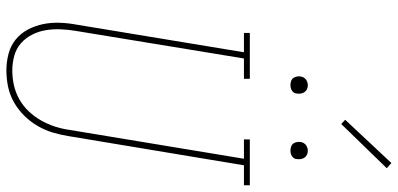

<svg xmlns="http://www.w3.org/2000/svg" viewBox="-334 -872 1215 586"><g transform="rotate(90 273.0 -579.5)"><path d="M195 8Q170 8 145 1.5Q120 -5 101 -20.5Q82 -36 70.5 -58Q59 -80 54 -104.5Q49 -129 50 -155.5Q51 -182 56 -208L140 -717H81V-735H221V-717H159L75 -205Q71 -182 70 -158.5Q69 -135 72.5 -113Q76 -91 86 -71Q96 -51 112.5 -36.5Q129 -22 151 -16Q173 -10 196 -10Q218 -10 240.5 -15Q263 -20 283.5 -31.5Q304 -43 320.5 -60.5Q337 -78 348.5 -98.5Q360 -119 367 -141Q374 -163 377 -185L465 -717H406V-735H546V-717H485L396 -182Q392 -157 385 -133.5Q378 -110 365 -87.5Q352 -65 333 -46Q314 -27 291.5 -14.5Q269 -2 244.5 3Q220 8 195 8ZM440 -859Q434 -859 428 -861Q422 -863 418.5 -868Q415 -873 414 -879Q413 -885 414 -891Q415 -896 417.5 -900Q420 -904 423.5 -906.5Q427 -909 431.5 -910.5Q436 -912 440 -912Q447 -912 452.5 -909.5Q458 -907 461.5 -902Q465 -897 466 -891Q467 -885 466 -879Q466 -874 463.5 -870Q461 -866 457 -863.5Q453 -861 449 -860Q445 -859 440 -859ZM240 -859Q234 -859 228 -861Q222 -863 218.5 -868Q215 -873 214 -879Q213 -885 214 -891Q215 -896 217.5 -900Q220 -904 223.5 -906.5Q227 -909 231.5 -910.5Q236 -912 240 -912Q247 -912 252.5 -909.5Q258 -907 261.5 -902Q265 -897 266 -891Q267 -885 266 -879Q266 -874 263.5 -870Q261 -866 257 -863.5Q253 -861 249 -860Q245 -859 240 -859ZM359 -1014 346 -1026 478 -1167 494 -1153Z"/></g></svg>

Font: Iosevka Slab Thin Oblique
Style: Regular
Weight: 100
Italic angle: -9°
Monospace: yes
Designer: Belleve Invis
Foundry: Belleve Invis
Version: Version 11.1.0; ttfautohint (v1.8.3)